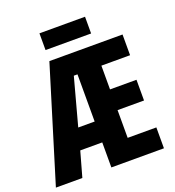

<svg xmlns="http://www.w3.org/2000/svg" viewBox="-160 -1010 1031 1132"><g transform="rotate(-20 355.5 -444.0)"><path d="M674 0H344V-157H206L162 0H-4L215 -714H674V-584H494V-435H660V-305H494V-131H674ZM241 -288H344V-584H321ZM502 -888V-783H216V-888Z"/></g></svg>

Font: Noto Sans ExtraCondensed ExtraBold
Style: Regular
Weight: 800
Width: 2
Designer: Monotype Design Team
Foundry: Monotype Imaging Inc.
Version: Version 2.013; ttfautohint (v1.8.4.7-5d5b)